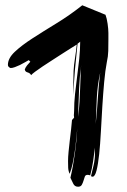

<svg xmlns="http://www.w3.org/2000/svg" viewBox="-20 -659 482 728"><path d="M247 15Q257 -27 264 -78Q271 -129 273 -172Q271 -154 269 -131Q267 -108 263.5 -84.5Q260 -61 255.5 -39Q251 -17 244 0Q239 -11 238.5 -23.5Q238 -36 238 -48Q238 -63 240 -83.5Q242 -104 244.5 -125.5Q247 -147 249.5 -168Q252 -189 253 -204L261 -213Q261 -216 260.5 -218Q260 -220 260 -222Q260 -225 260.5 -228.5Q261 -232 261 -238Q261 -269 264.5 -302.5Q268 -336 272.5 -369.5Q277 -403 280.5 -436Q284 -469 284 -501L274 -493Q269 -445 264 -393Q260 -344 257 -297L259 -390Q260 -411 264.5 -439.5Q269 -468 271 -490Q263 -485 248.5 -476Q234 -467 215.5 -455Q197 -443 177.5 -430.5Q158 -418 141.5 -407Q125 -396 113 -387Q101 -378 98 -374Q94 -382 84.5 -384.5Q75 -387 74 -396Q77 -404 83 -411.5Q89 -419 95 -425L89 -431Q83 -428 74 -422.5Q65 -417 55.5 -412.5Q46 -408 36.5 -404.5Q27 -401 20 -401Q10 -405 10 -413Q10 -438 36 -462.5Q62 -487 103 -513.5Q144 -540 194 -570.5Q244 -601 292 -639L380 -603Q385 -590 388 -569Q391 -548 391 -534V-509Q391 -487 390.5 -466Q390 -445 385 -423Q379 -392 375 -348Q371 -304 368 -255.5Q365 -207 362.5 -159.5Q360 -112 356 -74Q352 -36 346 -12.5Q340 11 331 11Q329 11 325 9Q330 -11 335 -33Q340 -55 340 -75V-99Q337 -73 333 -47Q329 -20 322 6Q318 4 312 4Q304 4 301.5 11Q299 18 296.5 26.5Q294 35 290 42Q286 49 276 49Q263 49 257.5 37Q252 25 247 15ZM347 -286Q345 -239 343 -189Q348 -239 351 -288Q354 -336 360 -384Q349 -333 347 -286ZM276 -216Q280 -245 281.5 -273Q283 -301 284 -328Q285 -355 286 -381Q286 -397 288 -413Q282 -369 280 -325Q278 -271 276 -216Z"/></svg>

Font: Finger Paint
Style: Regular
Weight: 400
Designer: Ralph du Carrois
Foundry: Ralph du Carrois
Version: Version 1.001